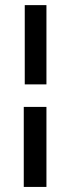

<svg xmlns="http://www.w3.org/2000/svg" viewBox="-20 -735 264 757"><path d="M163.1 -313.5V2H73.7V-313.5ZM163.1 -714.8V-402.3H77.6V-714.8Z"/></svg>

Font: Proletarsk
Style: Regular
Weight: 400
Designer: Peter Wiegel, original typeface by Carl Albert Fahrenwaldt 1901
Foundry: Peter Wiegel
Version: Version 1.000 2010 initial release